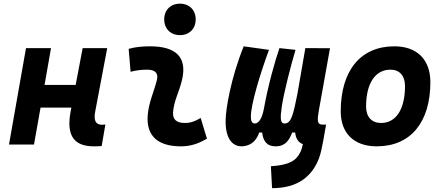

<svg xmlns="http://www.w3.org/2000/svg" viewBox="-20 -776 2384 1031"><path d="M28.3 0H162.6L197.8 -198.2H363.3L359.4 -178.2C335 -49.8 375.5 9.8 483.9 9.8C500.5 9.8 513.7 9.3 525.9 8.3L545.9 -107.4C539.6 -106.4 533.7 -106 528.3 -106C494.1 -106 481.9 -128.4 491.2 -176.8L555.7 -517.6H423.8L386.2 -319.8H219.2L253.9 -517.6H119.6Z M1057.6 -142.6C1023.9 -123 1003.4 -115.7 971.2 -115.7C928.2 -115.7 906.7 -134.8 909.2 -172.4C913.6 -234.9 941.9 -281.2 957 -345.2C986.3 -465.3 929.2 -527.3 786.1 -527.3C747.6 -527.3 709 -524.4 670.9 -513.7L681.2 -390.6C710.9 -398.4 740.7 -401.9 770.5 -401.9C814 -401.9 832 -382.3 822.3 -345.2C808.1 -288.1 777.3 -222.7 772.9 -153.3C766.1 -46.4 827.1 9.8 952.1 9.8C1009.3 9.8 1051.3 -8.3 1091.3 -31.2ZM946.3 -587.4C996.6 -587.4 1030.8 -621.6 1030.8 -671.9C1030.8 -722.2 996.6 -756.3 946.3 -756.3C896 -756.3 861.8 -722.2 861.8 -671.9C861.8 -621.6 896 -587.4 946.3 -587.4Z M1440.9 234.4C1580.6 234.4 1655.8 169.9 1692.4 75.2C1702.6 47.9 1709.5 14.6 1715.8 -21L1731 -106.9H1711.4C1681.6 -106.9 1683.1 -131.3 1692.9 -187L1752 -517.1L1619.6 -517.6L1577.1 -272C1554.7 -160.6 1543.9 -112.8 1508.3 -112.8C1484.9 -112.8 1483.9 -139.2 1493.2 -204.1C1503.4 -274.4 1541 -421.9 1566.9 -508.3L1480.5 -517.6C1456.1 -447.8 1418.9 -314 1397.5 -194.3C1386.7 -133.8 1366.2 -112.8 1348.6 -112.8C1330.1 -112.8 1327.1 -131.8 1327.1 -150.4C1327.1 -213.4 1374 -371.6 1424.3 -508.3L1288.6 -527.3C1216.8 -349.1 1193.4 -188.5 1191.9 -138.7C1187 -19 1238.3 9.8 1275.9 9.8C1313.5 9.8 1354.5 -9.3 1371.6 -64.5H1387.7C1392.6 -20.5 1411.6 9.8 1460 9.8C1512.2 9.8 1533.2 -22.9 1548.8 -64.5H1564.9C1568.8 -27.3 1585.4 -9.8 1606.4 -2C1603 13.7 1598.6 29.8 1593.3 40C1570.8 86.9 1532.7 110.4 1434.6 116.7Z M2002.9 9.8C2184.1 9.8 2291 -118.2 2291 -335C2291 -456.1 2219.2 -527.3 2097.7 -527.3C1916.5 -527.3 1809.6 -397.5 1809.6 -177.7C1809.6 -60.1 1881.3 9.8 2002.9 9.8ZM2026.4 -115.7C1975.6 -115.7 1945.8 -148.4 1945.8 -203.6C1945.8 -328.1 1994.6 -401.9 2076.7 -401.9C2126 -401.9 2154.8 -369.1 2154.8 -314C2154.8 -189.5 2106.9 -115.7 2026.4 -115.7Z"/></svg>

Font: Cascadia Mono NF
Style: Bold Italic
Weight: 700
Italic angle: -10°
Monospace: yes
Designer: Aaron Bell
Foundry: Saja Typeworks
Version: Version 2404.023